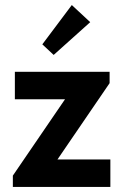

<svg xmlns="http://www.w3.org/2000/svg" viewBox="-20 -742 486 762"><path d="M31 -45 238 -348H39V-457H415V-412L208 -109H418V0H31ZM338 -654 193 -524 148 -566 265 -722Z"/></svg>

Font: Tilda Sans Bold
Style: Regular
Weight: 700
Designer: ParaType Ltd
Foundry: ParaType Ltd
Version: Version 1.009